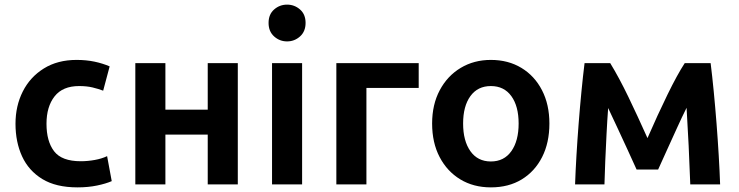

<svg xmlns="http://www.w3.org/2000/svg" viewBox="-20 -797 3196 830"><path d="M315 13Q222 13 163 -23Q104 -59 75.5 -121Q47 -183 47 -262Q47 -339 78.5 -401.5Q110 -464 169.5 -501Q229 -538 311 -538Q353 -538 388.5 -530.5Q424 -523 454 -510L426 -405Q405 -413 380 -419Q355 -425 322 -425Q251 -425 216 -380.5Q181 -336 181 -262Q181 -186 214 -143Q247 -100 329 -100Q359 -100 389.5 -105.5Q420 -111 443 -122L463 -14Q438 -3 399.5 5Q361 13 315 13Z M565 0V-524H695V-323H878V-524H1008V0H878V-215H695V0Z M1156 0V-524H1286V0ZM1221 -618Q1189 -618 1165 -639.5Q1141 -661 1141 -698Q1141 -735 1165 -756Q1189 -777 1221 -777Q1253 -777 1277 -756Q1301 -735 1301 -698Q1301 -661 1277 -639.5Q1253 -618 1221 -618Z M1434 0V-524H1790V-417H1564V0Z M2102 13Q2027 13 1970 -21.5Q1913 -56 1880.5 -118Q1848 -180 1848 -263Q1848 -345 1881 -407Q1914 -469 1971.5 -503.5Q2029 -538 2102 -538Q2177 -538 2234 -503.5Q2291 -469 2323 -407Q2355 -345 2355 -263Q2355 -180 2323.5 -118Q2292 -56 2235.5 -21.5Q2179 13 2102 13ZM2102 -99Q2159 -99 2190.5 -143.5Q2222 -188 2222 -263Q2222 -338 2190.5 -381.5Q2159 -425 2102 -425Q2045 -425 2013.5 -381.5Q1982 -338 1982 -263Q1982 -188 2013.5 -143.5Q2045 -99 2102 -99Z M2466 0Q2468 -57 2472 -125Q2476 -193 2481.5 -263.5Q2487 -334 2493.5 -401Q2500 -468 2507 -524H2618Q2657 -460 2696.5 -378Q2736 -296 2779 -200Q2823 -301 2865.5 -388Q2908 -475 2940 -524H3052Q3059 -468 3065.5 -401Q3072 -334 3077.5 -263.5Q3083 -193 3087 -125Q3091 -57 3093 0H2964Q2958 -169 2948 -331Q2928 -291 2906.5 -243.5Q2885 -196 2863.5 -149Q2842 -102 2825 -64H2732Q2715 -102 2693.5 -148.5Q2672 -195 2650 -242.5Q2628 -290 2609 -330Q2605 -277 2602 -217Q2599 -157 2596.5 -100.5Q2594 -44 2593 0Z"/></svg>

Font: Ubuntu Sans
Style: Bold
Weight: 700
Designer: Dalton Maag Ltd
Foundry: Dalton Maag Ltd
Version: Version 1.006; ttfautohint (v1.8.4.7-5d5b)